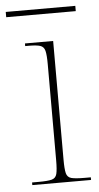

<svg xmlns="http://www.w3.org/2000/svg" viewBox="-65 -693 373 726"><g transform="rotate(-5 121.5 -330.5)"><path d="M28 0V-10H53Q87 -10 102.5 -14Q118 -18 122 -34Q126 -50 126 -85V-450Q126 -485 122 -501Q118 -517 104 -521.5Q90 -526 61 -526H47V-536H154V-85Q154 -50 158 -34Q162 -18 177.5 -14Q193 -10 228 -10H251V0ZM-15 -641V-661H249V-641Z"/></g></svg>

Font: Noto Serif Display SemiCondensed Thin
Style: Regular
Weight: 100
Width: 4
Designer: Monotype Design Team
Foundry: Monotype Imaging Inc.
Version: Version 2.009